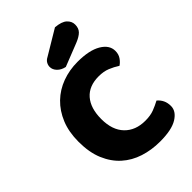

<svg xmlns="http://www.w3.org/2000/svg" viewBox="-252 -954 1075 1075"><g transform="rotate(-45 285.5 -416.5)"><path d="M374 -484Q297 -484 256 -437Q215 -390 215 -304Q215 -217 260.5 -170Q306 -123 383 -123Q424 -123 452.5 -134Q481 -145 507 -159Q524 -145 533.5 -125.5Q543 -106 543 -80Q543 -39 497.5 -10.5Q452 18 359 18Q292 18 233 -1Q174 -20 130 -59.5Q86 -99 60.5 -159.5Q35 -220 35 -304Q35 -382 59.5 -441.5Q84 -501 126.5 -542Q169 -583 226 -604Q283 -625 348 -625Q440 -625 490.5 -595Q541 -565 541 -518Q541 -492 528 -473Q515 -454 498 -443Q472 -460 442.5 -472Q413 -484 374 -484ZM395 -851Q444 -847 465 -827.5Q486 -808 486 -782Q486 -753 469.5 -736Q453 -719 418 -705L281 -651Q252 -657 234.5 -675Q217 -693 217 -715Q217 -729 224.5 -742Q232 -755 248 -763Z"/></g></svg>

Font: Baloo Tammudu
Style: Regular
Weight: 400
Designer: Omkar Shende and Ek Type
Foundry: Ek Type
Version: Version 1.443;PS 1.000;hotconv 16.6.51;makeotf.lib2.5.65220;